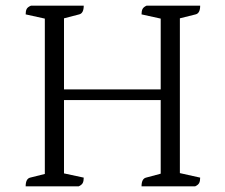

<svg xmlns="http://www.w3.org/2000/svg" viewBox="-20 -661 798 681"><path d="M71 0Q71 -27 87 -31L139 -44V-595L71 -610Q71 -622 74.5 -629Q78 -636 90 -641H277Q277 -614 261 -610L207 -596V-344H550V-595L482 -610Q482 -622 485.5 -629Q489 -636 500 -641H690Q690 -614 674 -610L618 -596V-47L690 -31Q690 -19 686.5 -12Q683 -5 672 0H482Q482 -27 498 -31L550 -45V-306H207V-46L277 -31Q277 -19 273.5 -12Q270 -5 259 0Z"/></svg>

Font: Petrona Light
Style: Regular
Weight: 300
Designer: Ringo R. Seeber
Foundry: Ringo R. Seeber
Version: Version 2.001; ttfautohint (v1.8.3)